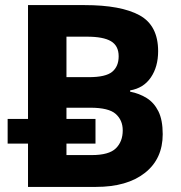

<svg xmlns="http://www.w3.org/2000/svg" viewBox="-20 -734 712 754"><path d="M90 0V-170H10V-267H90V-714H312Q455 -714 528 -674Q601 -634 601 -533Q601 -472 572.5 -430Q544 -388 491 -379V-374Q527 -367 556 -349Q585 -331 602 -297Q619 -263 619 -207Q619 -110 549 -55Q479 0 357 0ZM241 -431H329Q395 -431 420.5 -452Q446 -473 446 -513Q446 -554 416 -572Q386 -590 321 -590H241ZM241 -125H340Q408 -125 435 -151.5Q462 -178 462 -222Q462 -262 434.5 -286.5Q407 -311 335 -311H241V-267H355V-170H241Z"/></svg>

Font: Noto IKEA Simplified Chinese
Style: Bold
Weight: 700
Designer: Monotype Design Team
Foundry: Monotype Imaging Inc.
Version: Version 1.100